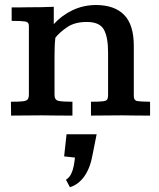

<svg xmlns="http://www.w3.org/2000/svg" viewBox="-20 -469 646 779"><path d="M24.9 0Q24.9 -3.4 24.9 -11Q24.9 -18.6 24.7 -27.8Q24.4 -37.1 24.4 -44.9Q24.4 -52.7 24.4 -56.2Q58.1 -56.2 73.5 -58.1Q88.9 -60.1 93 -66.7Q97.2 -73.2 97.2 -85.9V-365.2Q97.2 -379.4 82.3 -381.8Q67.4 -384.3 27.3 -384.3Q27.3 -388.7 27.3 -400.1Q27.3 -411.6 27.3 -423.3Q27.3 -435.1 27.3 -439Q45.4 -439 62 -439Q78.6 -439 94.2 -439.5Q121.1 -439.5 146.7 -439.9Q172.4 -440.4 198.2 -441.4V-371.1Q229.5 -405.8 273.2 -427Q316.9 -448.2 368.7 -448.7Q443.8 -448.7 483.4 -408.9Q522.9 -369.1 522.9 -282.2V-79.1Q522.9 -61 538.1 -58.8Q553.2 -56.6 588.9 -56.2V0Q563 0 537.8 -0.2Q512.7 -0.5 476.1 -1Q439.9 -1 409.7 -0.5Q379.4 0 349.1 0V-56.2Q383.8 -56.2 398.2 -58.1Q412.6 -60.1 415.5 -66.2Q418.5 -72.3 418.5 -83.5V-256.3Q418.5 -318.4 401.4 -349.1Q384.3 -379.9 332 -379.9Q283.2 -379.9 252.2 -358.6Q221.2 -337.4 204.6 -315.9Q202.6 -298.3 201.9 -280Q201.2 -261.7 201.2 -241.2V-83.5Q201.2 -63 218 -59.6Q234.9 -56.2 273.9 -56.2V0Q245.1 0 217.5 -0.2Q189.9 -0.5 149.9 -1Q112.3 -1 82.8 -0.5Q53.2 0 24.9 0ZM263.7 290.5 247.6 260.3Q261.2 251.5 268.3 237.3Q275.4 223.1 278.8 205.8Q282.2 188.5 284.2 170.4L240.2 165.5L250 75.7H372.1L356.4 154.8Q346.7 211.4 322.8 245.6Q298.8 279.8 263.7 290.5Z"/></svg>

Font: Kameron Medium
Style: Regular
Weight: 500
Designer: Vernon Adams
Foundry: Vernon Adams
Version: Version 1.100